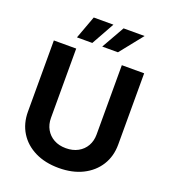

<svg xmlns="http://www.w3.org/2000/svg" viewBox="-168 -1067 1058 1199"><g transform="rotate(20 361.5 -468.0)"><path d="M361.3 10.7Q271 10.7 203.4 -22.7Q135.7 -56.2 98.6 -116Q61.5 -175.8 61.5 -254.4V-727.5H210V-267.1Q210 -224.1 228.8 -191.2Q247.6 -158.2 281.5 -139.4Q315.4 -120.6 361.3 -120.6Q407.2 -120.6 441.4 -139.4Q475.6 -158.2 494.4 -191.2Q513.2 -224.1 513.2 -267.1V-727.5H661.6V-254.4Q661.6 -175.8 624 -116Q586.4 -56.2 519 -22.7Q451.7 10.7 361.3 10.7ZM292.5 -794.9H190.4L246.6 -947.3H377.4ZM462.9 -794.9H358.4L444.8 -947.3H584.5Z"/></g></svg>

Font: Inter 20pt
Style: Bold
Weight: 700
Version: Version 4.001;git-66647c0bb